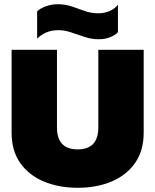

<svg xmlns="http://www.w3.org/2000/svg" viewBox="-20 -880 736 910"><path d="M448 -694Q414 -694 381 -705Q348 -716 317 -726.5Q286 -737 257 -737Q224 -737 199 -726Q174 -715 156 -697V-826Q170 -840 197 -850Q224 -860 254 -860Q289 -860 320 -849.5Q351 -839 381.5 -828Q412 -817 445 -817Q478 -817 502.5 -829Q527 -841 539 -858V-728Q529 -715 504 -704.5Q479 -694 448 -694ZM348 10Q258 10 187 -20Q116 -50 75.5 -108Q35 -166 35 -251V-644H250V-276Q250 -172 348 -172Q446 -172 446 -276V-644H661V-251Q661 -166 620.5 -108Q580 -50 509.5 -20Q439 10 348 10Z"/></svg>

Font: Kanit ExtraBold
Style: Regular
Weight: 800
Designer: Katatrad Team
Foundry: CadsonDemak
Version: Version 2.000; ttfautohint (v1.8.3)